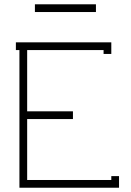

<svg xmlns="http://www.w3.org/2000/svg" viewBox="-20 -877 611 897"><path d="M428.2 -820.8H143.1V-856.9H428.2ZM463.9 -643.1H106.9V-356.9H320.8V-320.8H106.9V-36.1H500V-54.2H536.1V0H70.8V-643.1H54.2V-679.2H500V-625H463.9Z"/></svg>

Font: RawengulkPcs
Style: Regular
Weight: 400
Version: Version 0.92